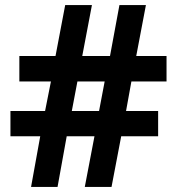

<svg xmlns="http://www.w3.org/2000/svg" viewBox="-20 -734 695 754"><path d="M496 -414 475 -298H601V-199H456L418 0H313L351 -199H242L206 0H102L138 -199H21V-298H157L180 -414H56V-514H198L236 -714H341L303 -514H412L449 -714H553L515 -514H634V-414ZM262 -298H369L391 -414H284Z"/></svg>

Font: Noto Sans Syriac
Style: Bold
Weight: 700
Designer: Patrick Giasson and the Monotype Design Team
Foundry: Monotype Imaging Inc.
Version: Version 3.000; ttfautohint (v1.8.4.7-5d5b)